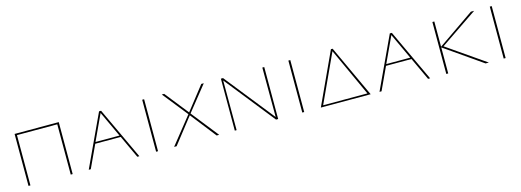

<svg xmlns="http://www.w3.org/2000/svg" viewBox="-8 -1048 4443 1638"><g transform="rotate(-15 2213.0 -229.5)"><path d="M494 0H477V-444H121V0H104V-459H494Z M972 -200H747L654 0H636L850 -459H868L1083 0H1065ZM965 -214 859 -442 753 -214Z M1231 -459H1248V0H1231Z M1580 -238 1404 -459H1425L1590 -251L1753 -459H1775L1599 -239L1788 0H1766L1589 -226L1412 0H1390Z M2309 -459V0H2290L1941 -439L1942 0H1926V-459H1945L2293 -22L2292 -459Z M2522 -459H2539V0H2522Z M3126 0H2686L2898 -459H2913ZM3101 -14 2906 -439 2710 -14Z M3540 -200H3315L3222 0H3204L3418 -459H3436L3651 0H3633ZM3533 -214 3427 -442 3321 -214Z M4141 0 3811 -230V0H3794V-459H3811V-236L4134 -459H4163L3832 -234L4170 0Z M4301 -459H4318V0H4301Z"/></g></svg>

Font: Ysabeau SC Thin
Style: Regular
Weight: 200
Designer: Christian Thalmann (Catharsis Fonts)
Version: Version 0.003